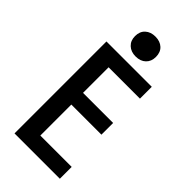

<svg xmlns="http://www.w3.org/2000/svg" viewBox="-289 -1011 1078 1078"><g transform="rotate(45 250.0 -472.0)"><path d="M75 0V-730H435V-636H186V-433H425V-340H186V-94H435V0ZM250 -786Q213 -786 190 -807.5Q167 -829 167 -865Q167 -902 190 -923Q213 -944 250 -944Q288 -944 310.5 -923Q333 -902 333 -865Q333 -829 310.5 -807.5Q288 -786 250 -786Z"/></g></svg>

Font: M PLUS 1 Code Medium
Style: Regular
Weight: 500
Designer: Coji Morishita
Foundry: UNDERFOREST DESIGN
Version: Version 1.002